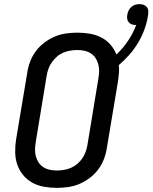

<svg xmlns="http://www.w3.org/2000/svg" viewBox="-20 -901 738 929"><path d="M255 8Q223 8 192.5 2.5Q162 -3 136.5 -17Q111 -31 92 -54Q73 -77 63.5 -105Q54 -133 53.5 -164.5Q53 -196 58 -227L112 -550Q116 -577 126 -603.5Q136 -630 153.5 -653.5Q171 -677 195 -695Q219 -713 245 -724Q271 -735 299 -739Q327 -743 354 -743Q385 -743 414.5 -738Q444 -733 469.5 -720Q495 -707 514 -685.5Q533 -664 543 -637Q575 -667 599.5 -703.5Q624 -740 639 -780H637Q627 -780 618 -783Q609 -786 603 -793Q597 -800 595.5 -810Q594 -820 596 -830Q598 -841 602.5 -850.5Q607 -860 615.5 -867.5Q624 -875 634.5 -878Q645 -881 655 -881Q666 -881 675.5 -877.5Q685 -874 691 -866Q697 -858 697.5 -847Q698 -836 696 -825Q691 -792 679 -759Q667 -726 649 -695.5Q631 -665 607 -637.5Q583 -610 555 -586Q557 -567 555.5 -547.5Q554 -528 551 -508L497 -185Q493 -158 483 -131.5Q473 -105 455.5 -81.5Q438 -58 414 -40Q390 -22 364 -11Q338 0 310 4Q282 8 255 8ZM256 -76Q272 -76 289.5 -79Q307 -82 323.5 -89Q340 -96 354 -108Q368 -120 378 -134.5Q388 -149 394 -165.5Q400 -182 403 -199L456 -521Q459 -539 459.5 -556.5Q460 -574 455.5 -590.5Q451 -607 442 -620.5Q433 -634 419 -643Q405 -652 388 -655.5Q371 -659 353 -659Q337 -659 319.5 -656Q302 -653 285.5 -646Q269 -639 255.5 -627Q242 -615 231.5 -600.5Q221 -586 215 -569.5Q209 -553 206 -536L153 -214Q150 -196 149.5 -178.5Q149 -161 153.5 -144.5Q158 -128 167 -114.5Q176 -101 190 -92Q204 -83 221 -79.5Q238 -76 256 -76Z"/></svg>

Font: Iosevka Custom Medium Oblique
Style: Regular
Weight: 500
Italic angle: -9°
Designer: Belleve Invis
Foundry: Belleve Invis
Version: Version 27.0.1